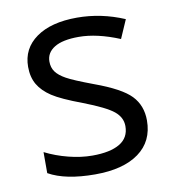

<svg xmlns="http://www.w3.org/2000/svg" viewBox="-68 -605 612 676"><g transform="rotate(-10 238.5 -267.5)"><path d="M431.2 -146Q431.2 -71.3 375.5 -30.8Q319.8 9.8 219.2 9.8Q112.8 9.8 53.2 -23.9V-99.1Q91.8 -79.6 136 -68.4Q180.2 -57.1 221.2 -57.1Q284.7 -57.1 318.8 -77.4Q353 -97.7 353 -139.2Q353 -170.4 325.9 -192.6Q298.8 -214.8 220.2 -245.1Q145.5 -272.9 114 -293.7Q82.5 -314.5 67.1 -340.8Q51.8 -367.2 51.8 -403.8Q51.8 -469.2 105 -507.1Q158.2 -544.9 251 -544.9Q337.4 -544.9 419.9 -509.8L391.1 -443.8Q310.5 -477.1 245.1 -477.1Q187.5 -477.1 158.2 -459Q128.9 -440.9 128.9 -409.2Q128.9 -387.7 139.9 -372.6Q150.9 -357.4 175.3 -343.8Q199.7 -330.1 269 -304.2Q364.3 -269.5 397.7 -234.4Q431.2 -199.2 431.2 -146Z"/></g></svg>

Font: f01899195
Style: Regular
Weight: 400
Foundry: Ascender Corporation
Version: Version 1.10